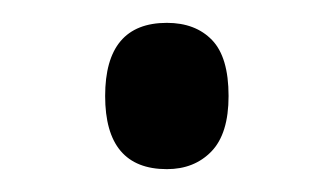

<svg xmlns="http://www.w3.org/2000/svg" viewBox="-20 -229 292 168"><path d="M72 -145Q72 -209 126 -209Q151 -209 165.5 -194Q180 -179 180 -145Q180 -112 165 -96.5Q150 -81 126 -81Q72 -81 72 -145Z"/></svg>

Font: Noto Sans Telugu UI ExtraCondensed
Style: Regular
Weight: 400
Width: 2
Designer: Jelle Bosma - Monotype Design Team
Foundry: Monotype Imaging Inc.
Version: Version 2.005